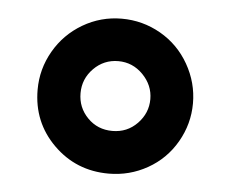

<svg xmlns="http://www.w3.org/2000/svg" viewBox="-36 -764 499 416"><g transform="rotate(5 214.0 -555.5)"><path d="M160.4 -609.4Q138.2 -586.9 138.2 -555.7Q138.2 -524.4 159.9 -502.2Q181.6 -480 213.9 -480Q246.1 -480 268.1 -502.7Q290 -525.4 290 -555.7Q290 -585.9 267.6 -608.9Q245.1 -631.8 213.9 -631.8Q182.6 -631.8 160.4 -609.4ZM44.9 -555.2Q44.9 -600.1 67.4 -639.2Q89.8 -678.2 128.9 -701.2Q168 -724.1 213.4 -724.1Q258.8 -724.1 298.1 -701.7Q337.4 -679.2 360.1 -639.4Q382.8 -599.6 382.8 -554.7Q382.8 -509.8 360.1 -470.5Q337.4 -431.2 298.3 -409.2Q259.3 -387.2 213.9 -387.2Q143.1 -387.2 94 -435.8Q44.9 -484.4 44.9 -555.2Z"/></g></svg>

Font: NotoSans-Bold
Style: Bold
Weight: 700
Designer: Monotype Design team
Foundry: Monotype Imaging Inc.
Version: Version 1.04